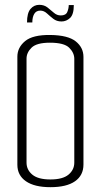

<svg xmlns="http://www.w3.org/2000/svg" viewBox="-20 -773 419 796"><path d="M189 3Q123 3 87.5 -21.5Q52 -46 52 -90V-538Q52 -576 84 -602.5Q116 -629 189 -628Q262 -627 294 -601.5Q326 -576 326 -537V-91Q326 -46 291 -21.5Q256 3 189 3ZM189 -29Q240 -29 264 -49Q288 -69 288 -99V-529Q288 -554 267 -575Q246 -596 187 -596Q132 -596 111 -575.5Q90 -555 90 -530V-99Q90 -69 114 -49Q138 -29 189 -29ZM92 -680Q92 -719 106.5 -736Q121 -753 143 -753Q163 -753 177 -742Q191 -731 203.5 -720Q216 -709 232 -709Q253 -709 259 -723.5Q265 -738 265 -752H286Q286 -713 270.5 -698.5Q255 -684 235 -684Q215 -684 201 -695Q187 -706 174.5 -717.5Q162 -729 147 -729Q130 -729 122 -715.5Q114 -702 114 -680Z"/></svg>

Font: Smooch Sans Light
Style: Regular
Weight: 300
Designer: Robert E. Leuschke
Foundry: Robert E. Leuschke
Version: Version 1.010; ttfautohint (v1.8.3)